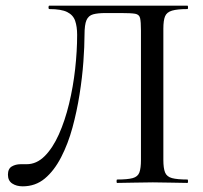

<svg xmlns="http://www.w3.org/2000/svg" viewBox="-20 -645 716 677"><path d="M60 12Q38 12 23 2Q8 -8 8 -29Q8 -50 21.5 -58Q35 -66 53 -66Q58 -66 63.5 -66Q69 -66 74 -66Q109 -66 137.5 -94.5Q166 -123 187.5 -171Q209 -219 223.5 -279Q238 -339 245 -402Q252 -465 252 -522Q252 -551 245 -571.5Q238 -592 217 -602.5Q196 -613 154 -613Q151 -613 151 -619Q151 -625 154 -625Q160 -625 188.5 -625Q217 -625 259.5 -625Q302 -625 351.5 -625Q401 -625 450.5 -625Q500 -625 542 -625Q584 -625 610.5 -625Q637 -625 641 -625Q643 -625 643 -619Q643 -613 641 -613Q605 -613 586.5 -607.5Q568 -602 562 -587.5Q556 -573 556 -544V-81Q556 -52 562 -37Q568 -22 586.5 -17Q605 -12 641 -12Q643 -12 643 -6Q643 0 641 0Q616 0 585 -1Q554 -2 519 -2Q483 -2 451 -1Q419 0 393 0Q391 0 391 -6Q391 -12 393 -12Q430 -12 448 -17Q466 -22 471.5 -37Q477 -52 477 -81V-537Q477 -568 474 -581Q471 -594 456.5 -596.5Q442 -599 407 -599H352Q325 -599 308.5 -594.5Q292 -590 285 -574Q278 -558 278 -522Q278 -482 274 -427Q270 -372 260.5 -312Q251 -252 235.5 -195Q220 -138 195.5 -90.5Q171 -43 138 -15.5Q105 12 60 12Z"/></svg>

Font: Cormorant Medium
Style: Regular
Weight: 500
Designer: Christian Thalmann (Catharsis Fonts)
Foundry: Catharsis Fonts
Version: Version 4.000